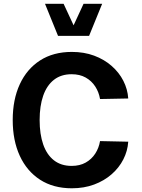

<svg xmlns="http://www.w3.org/2000/svg" viewBox="-20 -988 749 1013"><path d="M189.1 -354.6Q189.1 -429.2 208 -483.3Q227 -537.5 264.7 -567Q302.4 -596.4 358 -596.4Q400.8 -596.4 432 -578.9Q463.3 -561.3 482.5 -531.6Q501.7 -502 507.8 -465.5L656.6 -468.4Q653.4 -517.4 630.8 -561.6Q608.3 -605.8 569 -640.2Q529.8 -674.6 476.6 -694.4Q423.4 -714.1 359 -714.1Q261.4 -714.1 191.5 -669.2Q121.7 -624.3 84.4 -543.5Q47.1 -462.7 47.1 -354.6Q47.1 -246.9 84.4 -165.8Q121.7 -84.8 191.5 -39.7Q261.4 5.4 359 5.4Q423.4 5.4 476.6 -14.4Q529.8 -34.2 569 -68.6Q608.3 -103 630.8 -147.2Q653.4 -191.4 656.6 -240.4L507.8 -243.6Q501.7 -207.1 482.5 -177.5Q463.3 -147.8 432 -130.2Q400.8 -112.7 358 -112.7Q302.4 -112.7 264.7 -142.1Q227 -171.5 208 -225.8Q189.1 -280.2 189.1 -354.6ZM217.4 -968.1 286.1 -798.9H450.1L519 -968.1H420.9L368.3 -854.4L315.5 -968.1Z"/></svg>

Font: Estedad-FD VF
Style: Regular
Weight: 100
Designer: Amin Abedi
Version: Version 7.3